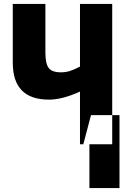

<svg xmlns="http://www.w3.org/2000/svg" viewBox="-20 -734 640 977"><path d="M435 223V0H404L443 -148H588V223ZM387 0H551V-714H387V-395Q354 -378 333.5 -372Q313 -366 290 -366Q244 -366 227.5 -388.5Q211 -411 211 -466V-714H45V-415Q45 -227 229 -227Q297 -227 387 -268Z"/></svg>

Font: Noto Sans Mono Extra
Style: Regular
Weight: 800
Designer: Monotype Design Team
Foundry: Monotype Imaging Inc.
Version: Version 1.900